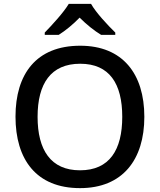

<svg xmlns="http://www.w3.org/2000/svg" viewBox="-20 -961 825 991"><path d="M450 -941H335C308 -896 248 -831 211 -793V-781H283C318 -803 356 -834 391 -870C427 -834 467 -802 502 -781H575V-793C537 -830 475 -896 450 -941ZM725 -358C725 -580 613 -725 394 -725C167 -725 60 -579 60 -359C60 -138 167 10 393 10C613 10 725 -137 725 -358ZM174 -358C174 -529 242 -632 394 -632C545 -632 611 -529 611 -358C611 -187 545 -82 393 -82C242 -82 174 -187 174 -358Z"/></svg>

Font: Noto Sans Bassa Vah Medium
Style: Regular
Weight: 500
Designer: Monotype Design Team
Foundry: Monotype Imaging Inc.
Version: Version 2.002